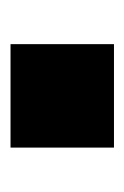

<svg xmlns="http://www.w3.org/2000/svg" viewBox="46 -434 242 374"><g transform="rotate(90 167.0 -247.0)"><path d="M66 -348H267.5V-146.5H66Z"/></g></svg>

Font: HK Grotesk Light
Style: Regular
Weight: 300
Designer: Alfredo Marco Pradil
Foundry: Hanken Design Co.
Version: Version 3.001